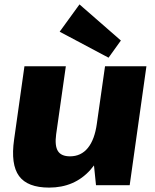

<svg xmlns="http://www.w3.org/2000/svg" viewBox="-20 -841 706 872"><path d="M235 -231Q228 -179 243 -155Q258 -131 298 -131Q348 -131 379 -169Q410 -207 420 -280L491 -359L483 -300Q462 -149 390 -69Q318 11 203 11Q105 11 66.5 -41.5Q28 -94 44 -207L91 -540H279ZM569 0H416L401 -147L457 -540H645ZM529 -657 473 -579 251 -697 341 -821Z"/></svg>

Font: Pathway Extreme SemiCondensed ExtraBold
Style: Italic
Weight: 800
Width: 4
Italic angle: -8°
Version: Version 1.001;gftools[0.9.26]